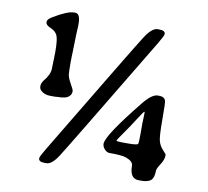

<svg xmlns="http://www.w3.org/2000/svg" viewBox="-78 -773 944 873"><g transform="rotate(10 394.0 -337.0)"><path d="M514.2 -143.1H540Q583 -143.1 585.7 -149.4Q588.4 -155.8 588.4 -196.3V-249.5L588.9 -256.3Q588.9 -259.8 588.9 -263.2L589.4 -270V-276.4L589.8 -285.6V-293.9Q589.8 -298.3 588.9 -298.3Q585 -298.3 561.3 -260.5Q537.6 -222.7 512 -186.8Q486.3 -150.9 486.3 -147Q486.3 -143.1 514.2 -143.1ZM79.1 -623.5Q79.1 -635.3 100.1 -647.9Q165 -687 194.8 -687H200.2Q224.1 -687 224.1 -640.1V-627.9Q223.1 -616.2 223.1 -609.9L221.7 -579.6V-567.4L221.2 -561V-548.8L220.7 -542.5V-530.3L220.2 -524.4Q220.2 -518.1 220.2 -511.7L219.2 -487.8Q219.2 -481.4 219.2 -475.1L218.8 -462.9Q218.8 -417 220.7 -403.3Q222.7 -389.6 236.6 -364.7Q250.5 -339.8 250.5 -335V-330.1Q250.5 -316.9 237.1 -306.4Q223.6 -295.9 189 -295.9L176.8 -294.9H153.8Q126 -294.9 109.4 -311.5Q102.1 -318.8 102.1 -331.3Q102.1 -343.8 112.3 -357.9Q139.2 -389.6 140.1 -417.2Q141.1 -444.8 141.1 -457.5L141.6 -463.4V-475.6L142.1 -494.1Q142.1 -553.2 133.5 -571.5Q125 -589.8 102.1 -599.1Q79.1 -608.4 79.1 -623.5ZM582 -678.2H590.3Q617.7 -678.2 617.7 -661.6Q617.7 -653.8 595.7 -617.2Q272 -78.1 243.4 -34.2Q214.8 9.8 189.9 9.8H181.6Q153.8 9.8 153.8 -6.8Q153.8 -14.6 175.3 -50.3Q495.1 -583.5 526.1 -630.9Q557.1 -678.2 582 -678.2ZM464.4 -85.9Q452.1 -85.9 441.4 -97.7Q430.7 -109.4 430.7 -122.6Q430.7 -161.1 571.3 -335Q608.9 -381.3 635.7 -381.3H641.6Q666 -381.3 671.9 -363.8Q674.8 -355 674.8 -277.3Q674.8 -199.7 680.7 -178.7Q686.5 -157.7 701.9 -141.1Q717.3 -124.5 717.3 -122.6V-119.6Q717.3 -99.1 701.9 -75.9Q686.5 -52.7 686.5 -42.5Q686.5 -10.3 672.9 1.5Q659.2 13.2 629.4 13.2H616.7Q575.2 13.2 575.2 -46.9Q575.2 -66.4 542.5 -78.6Q522.9 -85.9 464.4 -85.9Z"/></g></svg>

Font: Averia Gruesa Libre
Style: Regular
Weight: 500
Italic angle: -1.70001°
Version: Version 1.001